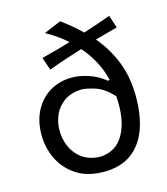

<svg xmlns="http://www.w3.org/2000/svg" viewBox="-119 -893 864 995"><g transform="rotate(-15 313.0 -395.0)"><path d="M183.1 -571.8 159.2 -640.6Q202.6 -651.9 242.2 -662.6Q281.7 -673.3 315.9 -684.1Q293 -705.1 265.4 -724.4Q237.8 -743.7 205.1 -762.2L297.4 -800.8Q324.2 -780.8 351.1 -758.5Q377.9 -736.3 402.8 -711.9Q435.5 -722.7 472.7 -734.9Q509.8 -747.1 549.8 -762.2L572.3 -693.8Q539.6 -685.5 509.3 -677.2Q479 -668.9 451.7 -661.1Q509.8 -593.3 542.7 -509.8Q575.7 -426.3 575.7 -320.8Q575.7 -219.2 547.4 -144.5Q519 -69.8 461.4 -29.1Q403.8 11.7 315.9 11.7Q229 11.7 170.2 -26.1Q111.3 -64 81.3 -125.2Q51.3 -186.5 51.3 -257.3Q51.3 -330.1 80.3 -385.5Q109.4 -440.9 161.1 -472.2Q212.9 -503.4 280.8 -503.4Q321.3 -503.4 369.4 -487.5Q417.5 -471.7 457 -438.5L466.3 -441.9Q440.9 -546.9 365.2 -633.3Q321.3 -619.6 278.3 -605.5Q235.4 -591.3 183.1 -571.8ZM477.5 -351.1Q429.7 -401.4 384.8 -415.8Q339.8 -430.2 313 -430.7Q257.3 -429.2 220.7 -404.3Q184.1 -379.4 165.8 -340.1Q147.5 -300.8 147.5 -254.4Q147.5 -208 166 -166Q184.6 -124 221.9 -97.4Q259.3 -70.8 315.4 -68.8Q402.8 -71.3 445.1 -147.7Q487.3 -224.1 477.5 -351.1Z"/></g></svg>

Font: Pinar-FD Medium
Style: Regular
Weight: 500
Designer: Amin Abedi
Version: Version 3.000